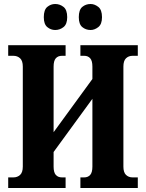

<svg xmlns="http://www.w3.org/2000/svg" viewBox="-20 -940 730 960"><path d="M21 0V-53H47Q67 -53 80.5 -65.5Q94 -78 94 -107V-607Q94 -636 80.5 -648.5Q67 -661 47 -661H21V-714H308V-661H290Q270 -661 259 -648.5Q248 -636 248 -607V-279L442 -545V-607Q442 -636 431 -648.5Q420 -661 401 -661H382V-714H669V-661H643Q623 -661 610 -648.5Q597 -636 597 -607V-107Q597 -78 610 -65.5Q623 -53 643 -53H669V0H382V-53H401Q420 -53 431 -65.5Q442 -78 442 -107V-446L248 -180V-107Q248 -78 259 -65.5Q270 -53 290 -53H308V0ZM433 -790Q409 -790 391.5 -804.5Q374 -819 374 -854Q374 -891 391.5 -905.5Q409 -920 433 -920Q453 -920 471.5 -905.5Q490 -891 490 -854Q490 -819 471.5 -804.5Q453 -790 433 -790ZM256 -790Q234 -790 216.5 -804.5Q199 -819 199 -854Q199 -891 216.5 -905.5Q234 -920 256 -920Q279 -920 297.5 -905.5Q316 -891 316 -854Q316 -819 297.5 -804.5Q279 -790 256 -790Z"/></svg>

Font: Noto Serif ExtraCondensed ExtraBold
Style: Regular
Weight: 800
Width: 2
Designer: Monotype Design Team
Foundry: Monotype Imaging Inc.
Version: Version 2.013; ttfautohint (v1.8.4.7-5d5b)